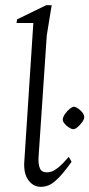

<svg xmlns="http://www.w3.org/2000/svg" viewBox="-20 -713 346 743"><path d="M138 10Q109 10 90 -15.5Q71 -41 74 -87L109 -624H44L46 -638L159 -693H180L161 -576L129 -102Q128 -77 134.5 -61.5Q141 -46 162 -46Q171 -46 181 -49.5Q191 -53 206.5 -65.5Q222 -78 246 -106L257 -87Q227 -45 206 -24Q185 -3 169.5 3.5Q154 10 138 10ZM264 -213Q257 -213 247 -219.5Q237 -226 229.5 -235Q222 -244 223 -252Q224 -261 232 -272.5Q240 -284 250 -292Q260 -300 266 -300Q271 -300 277.5 -296Q284 -292 291 -286Q298 -280 302 -273Q306 -266 306 -260Q306 -253 301 -245Q296 -237 289 -229.5Q282 -222 275.5 -217.5Q269 -213 264 -213Z"/></svg>

Font: Ancizar Serif Light
Style: Italic
Weight: 300
Italic angle: -4°
Designer: Cesar Puertas, Viviana Monsalve, Julian Moncada, Julian Prieto, Jose Castro, Felipe Aragon, Mariel Hernandez, Sara Alarc
Version: Version 8.100